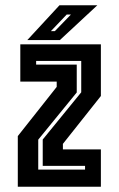

<svg xmlns="http://www.w3.org/2000/svg" viewBox="-20 -708 450 728"><path d="M47.5 0V-192L195 -378.5V-398.5H57V-540H362.5V-344L218.5 -162.5V-141.5H362.5V0ZM125 -65H302.5V-79H142V-179L288 -358V-477H117V-463H271V-357.5L125 -178.5ZM83.5 -556 205.5 -688H349L207 -556ZM173 -590H188L249 -653H233Z"/></svg>

Font: Tourney Condensed Regular
Style: Bold
Weight: 700
Width: 3
Designer: Tyler Finck
Foundry: Etcetera Type Co
Version: Version 1.010; ttfautohint (v1.8.3)